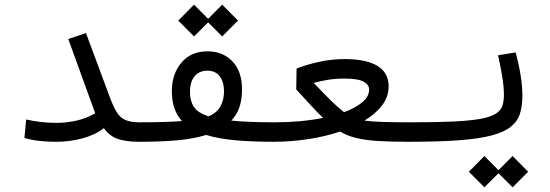

<svg xmlns="http://www.w3.org/2000/svg" viewBox="-20 -612 2384 832"><path d="M223.6 2.4Q189.9 2.4 154.5 -1Q119.1 -4.4 85.9 -14.2L93.3 -94.2Q158.2 -79.6 225.1 -79.6Q267.1 -79.6 310.5 -89.1Q354 -98.6 392.6 -121.1L275.9 -442.9L352.5 -468.8L456.5 -189Q471.2 -149.9 485.6 -126.2Q500 -102.5 522.9 -92.3Q545.9 -82 585.9 -82Q604.5 -82 612.3 -74.7Q620.1 -67.4 620.1 -43.9Q620.1 -16.1 608.9 -6.8Q597.7 2.4 580.1 2.4Q525.4 2 490.2 -10Q455.1 -22 430.2 -56.6Q390.6 -26.4 335.7 -12Q280.8 2.4 223.6 2.4Z M579.1 2.4 585.9 -82Q697.8 -82 768.6 -87.4Q724.6 -135.3 724.6 -216.8Q724.6 -291 765.9 -340.3Q807.1 -389.6 880.4 -389.6Q944.8 -389.6 986.8 -346.4Q1028.8 -303.2 1028.8 -223.6Q1028.8 -137.2 982.4 -89.4Q1054.2 -82 1172.9 -82Q1197.8 -82 1209.2 -73.5Q1220.7 -64.9 1220.7 -43Q1220.7 -17.1 1205.8 -7.3Q1190.9 2.4 1164.6 2.4Q1072.8 2.4 999.8 -4.2Q926.8 -10.7 873 -27.3Q819.8 -10.3 746.8 -3.9Q673.8 2.4 579.1 2.4ZM883.8 -107.9Q919.4 -122.6 935.1 -150.9Q950.7 -179.2 950.7 -215.8Q950.7 -256.8 932.1 -281.2Q913.6 -305.7 878.9 -305.7Q843.3 -305.7 823.2 -281.5Q803.2 -257.3 803.2 -213.4Q803.2 -174.8 820.1 -148.9Q836.9 -123 883.8 -107.9ZM942.9 -454.1 881.8 -515.1 820.8 -454.1 752.4 -522.9 820.8 -591.8 881.8 -530.3 942.9 -591.8 1011.2 -522.9Z M1164.6 2.4 1171.9 -82Q1283.7 -82 1379.9 -101.1Q1352.5 -127.4 1325.4 -157.2Q1298.3 -187 1263.7 -224.6L1265.1 -314.9Q1308.1 -332 1362.5 -344Q1417 -356 1474.1 -356Q1566.4 -356 1615.2 -326.7Q1664.1 -297.4 1664.1 -237.8Q1664.1 -192.9 1635.7 -155.5Q1607.4 -118.2 1559.1 -89.4Q1590.8 -85 1638.9 -83.5Q1687 -82 1757.8 -82Q1791.5 -82 1801 -74Q1810.5 -65.9 1810.5 -43.5Q1810.5 -19.5 1799.1 -8.5Q1787.6 2.4 1750 2.4Q1670.4 2.4 1615.5 -1.2Q1560.5 -4.9 1522.2 -14.4Q1483.9 -23.9 1453.6 -42Q1388.7 -20 1314 -8.8Q1239.3 2.4 1164.6 2.4ZM1470.7 -126Q1520.5 -144 1550 -168.9Q1579.6 -193.8 1579.6 -224.1Q1579.6 -244.6 1555.7 -258.1Q1531.7 -271.5 1472.2 -271.5Q1432.6 -271.5 1399.4 -265.9Q1366.2 -260.3 1339.4 -252.9Q1382.8 -207 1412.1 -178Q1441.4 -148.9 1470.7 -126Z M1752 2.4Q1737.3 2.4 1737.3 -43Q1737.3 -64 1743.7 -73Q1750 -82 1757.8 -82Q1869.1 -82 1943.1 -85.4Q2017.1 -88.9 2061.3 -96.9Q2105.5 -105 2127.4 -118.7Q2149.4 -132.3 2156.5 -152.3Q2163.6 -172.4 2163.6 -200.2Q2163.6 -236.3 2156.2 -280.8Q2148.9 -325.2 2138.2 -372.6L2214.4 -384.8Q2228.5 -333 2236.1 -285.2Q2243.7 -237.3 2243.7 -197.8Q2243.7 -153.3 2233.4 -120.1Q2223.1 -86.9 2194.6 -63.5Q2166 -40 2111.6 -25.4Q2057.1 -10.7 1969.2 -4.2Q1881.3 2.4 1752 2.4ZM2201.2 199.7 2140.1 138.7 2079.1 199.7 2011.7 132.3 2079.1 64 2140.1 125.5 2201.2 64 2268.6 132.3Z"/></svg>

Font: Cascadia Code NF SemiLight
Style: Regular
Weight: 350
Monospace: yes
Designer: Aaron Bell
Foundry: Saja Typeworks
Version: Version 2404.023; ttfautohint (v1.8.4)